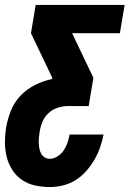

<svg xmlns="http://www.w3.org/2000/svg" viewBox="-29 -540 549 775"><path d="M172 215Q141 215 112 208.5Q83 202 59.5 186Q36 170 20.5 145.5Q5 121 -2 93Q-9 65 -9 34.5Q-9 4 -4 -27Q2 -61 15.5 -94.5Q29 -128 54.5 -154.5Q80 -181 113.5 -197.5Q147 -214 181 -221L182 -226L96 -406L115 -520H474L455 -406H262L348 -226L329 -112H246Q226 -112 205 -105.5Q184 -99 167.5 -84Q151 -69 142.5 -48.5Q134 -28 131 -8Q129 4 128 15.5Q127 27 127.5 38Q128 49 130 60Q132 71 137 80Q142 89 151 95Q160 101 172 101Q188 101 203.5 91Q219 81 228.5 66.5Q238 52 243.5 35.5Q249 19 252 3H389Q384 29 375 55Q366 81 352 105Q338 129 319 150.5Q300 172 276 187Q252 202 225 208.5Q198 215 172 215Z"/></svg>

Font: Iosevka SS04 Heavy Oblique
Style: Regular
Weight: 900
Italic angle: -9°
Monospace: yes
Designer: Belleve Invis
Foundry: Belleve Invis
Version: Version 19.0.0; ttfautohint (v1.8.4)